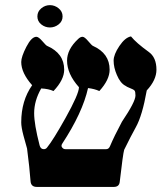

<svg xmlns="http://www.w3.org/2000/svg" viewBox="-20 -735 661 755"><path d="M564.9 -530.8Q595.2 -509.3 595.2 -460.9Q595.2 -420.4 557.1 -379.4Q539.6 -280.3 514.2 -234.9Q495.1 -200.7 468.3 -146Q463.4 -129.4 450.7 -19Q448.2 0 427.7 0H124.5Q101.6 0 100.1 -22.9Q96.2 -76.2 86.4 -150.9Q84 -159.7 72.3 -201.7Q63.5 -234.9 63.5 -253.9Q63.5 -338.9 106.4 -399.9Q63.5 -448.2 63.5 -491.2Q63.5 -511.7 83.7 -551Q104 -590.3 123 -590.3Q131.8 -590.3 146.5 -573.2Q161.1 -556.2 165 -554.7Q232.4 -525.4 232.4 -460.9Q232.4 -421.4 190.4 -377Q171.4 -385.7 142.1 -387.2Q114.3 -338.9 114.3 -289.6Q114.3 -246.6 135.7 -163.6Q139.6 -148.4 152.3 -148.4Q160.2 -148.4 165 -154.8Q189 -184.1 237.3 -270.5Q290.5 -365.7 290.5 -392.1Q243.7 -444.3 243.7 -496.6Q243.7 -541 287.1 -581.5Q295.9 -590.3 304.7 -590.3Q312.5 -590.3 326.9 -573.2Q341.3 -556.2 345.2 -554.7Q411.1 -525.4 411.1 -460.9Q411.1 -421.4 370.6 -377Q351.6 -385.7 326.2 -388.7Q304.7 -292 224.6 -169.9Q219.7 -162.1 223.6 -156.2Q228.5 -148.4 237.3 -148.4H397.5Q407.7 -148.4 412.6 -160.2Q429.2 -199.7 459.5 -256.3Q512.7 -335 512.7 -359.4Q512.7 -374.5 509 -378.9Q505.4 -383.3 488.8 -389.6Q478.5 -393.6 473.6 -397.5Q453.1 -407.7 439.5 -440.4Q426.8 -469.7 426.8 -496.6Q426.8 -520.5 449.5 -554.2Q472.2 -587.9 495.1 -591.8Q515.6 -566.4 564.9 -530.8ZM142.1 -702.1Q157.2 -714.8 176.3 -714.8Q195.3 -714.8 210.7 -702.1Q226.1 -689.5 226.1 -670.4Q226.1 -651.4 210.7 -639.2Q195.3 -627 176.3 -627Q157.2 -627 142.1 -639.2Q127 -651.4 127 -670.4Q127 -689.5 142.1 -702.1Z"/></svg>

Font: Accordance
Style: Bold
Weight: 700
Version: Version 1.2 (build January 31, 2020) Miklal Software Solutio